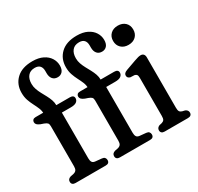

<svg xmlns="http://www.w3.org/2000/svg" viewBox="-152 -899 1118 1082"><g transform="rotate(-30 407.0 -358.0)"><path d="M178.1 -84.4Q178.1 -68.7 183.5 -59.9Q188.8 -51.1 203.3 -49.6L244.1 -45.6Q256.3 -44.5 261.9 -38.1Q267.5 -31.7 267.5 -22Q267.5 0 242.5 0H46.4Q34.3 0 27.9 -5.7Q21.4 -11.3 21.4 -21.6Q21.4 -31.1 26.5 -37.1Q31.6 -43 42 -46.2L61.1 -50Q74.3 -53.1 80.2 -61.3Q86.1 -69.5 86.1 -85.2V-346.7Q86.1 -360.9 80.7 -367.1Q75.3 -373.3 59.3 -379.3L40.8 -385.6Q25.7 -392 19.8 -398.6Q14 -405.3 14 -414.1Q14 -423 19.9 -428.6Q25.8 -434.2 36.9 -434.2H112.9L86.7 -409.8V-427.7Q86.7 -447.8 79.1 -465.8Q71.6 -483.8 61.8 -502.5Q52 -521.3 44.4 -542.9Q36.9 -564.5 36.9 -591.8Q36.9 -646.8 73.7 -681.5Q110.4 -716.2 178.2 -716.2Q218.1 -716.2 245.6 -702.5Q273 -688.9 287.1 -666.4Q301.2 -644 301.2 -617.9Q301.2 -592.5 289.4 -579.3Q277.5 -566.1 258.5 -566.1Q237.6 -566.1 226.1 -579.7Q214.5 -593.3 214.5 -617.1V-632.4Q214.5 -653.5 203.9 -665.3Q193.2 -677.1 170.9 -677.1Q141.6 -677.1 126.2 -658.4Q110.7 -639.8 110.7 -607.3Q110.7 -588.9 116.9 -571.5Q123 -554 132.2 -537.1Q141.3 -520.2 150.5 -503.3Q159.6 -486.3 165.8 -469Q171.9 -451.6 171.9 -433.3V-411.7L156.1 -434.2H259.4Q272.6 -434.2 279.2 -429.1Q285.7 -424 285.7 -414.5Q285.7 -400.1 274 -391.2Q262.3 -382.3 236.6 -382.3H178.1ZM466.6 -84.4Q466.6 -68.7 472 -59.9Q477.3 -51.1 491.8 -49.6L532.6 -45.6Q544.8 -44.5 550.4 -38.1Q556 -31.7 556 -22Q556 0 531 0H334.9Q322.8 0 316.4 -5.7Q309.9 -11.3 309.9 -21.6Q309.9 -31.1 315 -37.1Q320.1 -43 330.5 -46.2L349.6 -50Q362.8 -53.1 368.7 -61.3Q374.6 -69.5 374.6 -85.2V-346.7Q374.6 -360.9 369.2 -367.1Q363.8 -373.3 347.8 -379.3L329.3 -385.6Q314.2 -392 308.4 -398.6Q302.5 -405.3 302.5 -414.1Q302.5 -423 308.4 -428.6Q314.3 -434.2 325.4 -434.2H401.4L375.2 -409.8V-427.7Q375.2 -447.8 367.7 -465.8Q360.1 -483.8 350.3 -502.5Q340.5 -521.3 333 -542.9Q325.4 -564.5 325.4 -591.8Q325.4 -646.8 362.2 -681.5Q398.9 -716.2 466.7 -716.2Q506.6 -716.2 534.1 -702.5Q561.5 -688.9 575.6 -666.4Q589.7 -644 589.7 -617.9Q589.7 -592.5 577.9 -579.3Q566 -566.1 547 -566.1Q526.1 -566.1 514.6 -579.7Q503 -593.3 503 -617.1V-632.4Q503 -653.5 492.4 -665.3Q481.7 -677.1 459.4 -677.1Q430.1 -677.1 414.7 -658.4Q399.2 -639.8 399.2 -607.3Q399.2 -588.9 405.4 -571.5Q411.5 -554 420.7 -537.1Q429.8 -520.2 439 -503.3Q448.1 -486.3 454.3 -469Q460.4 -451.6 460.4 -433.3V-411.7L444.6 -434.2H547.9Q561.1 -434.2 567.7 -429.1Q574.2 -424 574.2 -414.5Q574.2 -400.1 562.5 -391.2Q550.8 -382.3 525.1 -382.3H466.6ZM748.4 -412.9V-84.4Q748.4 -67.9 752.8 -60.5Q757.2 -53.1 768.4 -49.6L786.3 -45.4Q794.5 -41.6 798.9 -35.9Q803.3 -30.1 803.3 -21.6Q803.3 -11.3 796.9 -5.7Q790.4 0 778.3 0H626.5Q614.2 0 607.9 -5.7Q601.5 -11.3 601.5 -21.6Q601.5 -30.1 605.8 -35.9Q610.1 -41.6 618.5 -45.4L636.4 -49.6Q647.6 -53.1 652 -60.5Q656.4 -67.9 656.4 -84.4V-331.3Q656.4 -346 652.4 -352Q648.3 -358.1 638.6 -360.3L611.3 -361.5Q601.7 -364.7 597.8 -369.7Q593.8 -374.7 593.8 -382.1Q593.8 -390.3 599 -396.3Q604.2 -402.3 617.6 -407.1L681.9 -430.1Q698.4 -436.1 707.4 -438.2Q716.3 -440.3 723.7 -440.3Q735.6 -440.3 742 -432.9Q748.4 -425.4 748.4 -412.9ZM695.3 -524.5Q665.7 -524.5 647.8 -541.7Q629.8 -559 629.8 -586.7Q629.8 -614.7 647.8 -632Q665.7 -649.2 695.3 -649.2Q724.9 -649.2 742.9 -632.1Q760.8 -615 760.8 -587Q760.8 -559 742.9 -541.7Q724.9 -524.5 695.3 -524.5Z"/></g></svg>

Font: Fraunces 144pt S100 Black
Style: Regular
Weight: 900
Version: Version 1.000